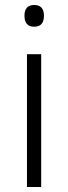

<svg xmlns="http://www.w3.org/2000/svg" viewBox="-20 -749 273 769"><path d="M117 -729Q156 -729 156 -686Q156 -642 117 -642Q78 -642 78 -686Q78 -729 117 -729ZM145 -532V0H88V-532Z"/></svg>

Font: Noto Sans Arabic UI Lt
Style: Regular
Weight: 300
Designer: Monotype Design Team, Nadine Chahine and Nizar Qandah
Foundry: Monotype Imaging Inc.
Version: Version 2.010; ttfautohint (v1.8.4.7-5d5b)